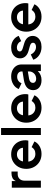

<svg xmlns="http://www.w3.org/2000/svg" viewBox="1378 -2163 797 3593"><g transform="rotate(-90 1776.5 -366.5)"><path d="M61 0H192V-303Q192 -365 226.5 -399.5Q261 -434 316 -434H363V-550H331Q281 -550 243 -532Q205 -514 184 -467V-544H61Z M693 12Q776 12 838.5 -25.5Q901 -63 926 -121L820 -173Q802 -142 770.5 -122.5Q739 -103 694 -103Q635 -103 595 -139Q555 -175 549 -235H941Q945 -246 946.5 -260.5Q948 -275 948 -290Q948 -363 917 -423Q886 -483 827 -519.5Q768 -556 683 -556Q607 -556 545.5 -519Q484 -482 448.5 -418.5Q413 -355 413 -273Q413 -194 448 -129Q483 -64 546 -26Q609 12 693 12ZM683 -448Q735 -448 769.5 -416.5Q804 -385 808 -335H552Q563 -389 598.5 -418.5Q634 -448 683 -448Z M1047 0H1178V-745H1047Z M1557 12Q1640 12 1702.5 -25.5Q1765 -63 1790 -121L1684 -173Q1666 -142 1634.5 -122.5Q1603 -103 1558 -103Q1499 -103 1459 -139Q1419 -175 1413 -235H1805Q1809 -246 1810.5 -260.5Q1812 -275 1812 -290Q1812 -363 1781 -423Q1750 -483 1691 -519.5Q1632 -556 1547 -556Q1471 -556 1409.5 -519Q1348 -482 1312.5 -418.5Q1277 -355 1277 -273Q1277 -194 1312 -129Q1347 -64 1410 -26Q1473 12 1557 12ZM1547 -448Q1599 -448 1633.5 -416.5Q1668 -385 1672 -335H1416Q1427 -389 1462.5 -418.5Q1498 -448 1547 -448Z M2073 12Q2179 12 2243 -58V0H2367V-362Q2367 -419 2338 -463Q2309 -507 2258.5 -531.5Q2208 -556 2141 -556Q2059 -556 1995 -517Q1931 -478 1907 -414L2014 -362Q2029 -399 2061 -421.5Q2093 -444 2136 -444Q2181 -444 2208.5 -420.5Q2236 -397 2236 -362V-344L2074 -318Q1978 -302 1932 -257Q1886 -212 1886 -144Q1886 -72 1937 -30Q1988 12 2073 12ZM2022 -149Q2022 -206 2099 -221L2236 -244V-222Q2236 -166 2197.5 -127Q2159 -88 2097 -88Q2064 -88 2043 -104.5Q2022 -121 2022 -149Z M2695 12Q2757 12 2803 -9Q2849 -30 2875 -67.5Q2901 -105 2901 -154Q2901 -211 2865 -252Q2829 -293 2761 -312L2674 -338Q2646 -346 2628 -359Q2610 -372 2610 -395Q2610 -419 2629 -434Q2648 -449 2681 -449Q2722 -449 2755.5 -427Q2789 -405 2802 -368L2902 -415Q2877 -481 2818 -518.5Q2759 -556 2682 -556Q2623 -556 2577.5 -535Q2532 -514 2506.5 -476.5Q2481 -439 2481 -389Q2481 -333 2516.5 -292Q2552 -251 2621 -231L2710 -206Q2736 -199 2754.5 -185.5Q2773 -172 2773 -149Q2773 -122 2751.5 -106.5Q2730 -91 2695 -91Q2649 -91 2612 -117Q2575 -143 2553 -189L2455 -142Q2479 -72 2543.5 -30Q2608 12 2695 12Z M3260 12Q3343 12 3405.5 -25.5Q3468 -63 3493 -121L3387 -173Q3369 -142 3337.5 -122.5Q3306 -103 3261 -103Q3202 -103 3162 -139Q3122 -175 3116 -235H3508Q3512 -246 3513.5 -260.5Q3515 -275 3515 -290Q3515 -363 3484 -423Q3453 -483 3394 -519.5Q3335 -556 3250 -556Q3174 -556 3112.5 -519Q3051 -482 3015.5 -418.5Q2980 -355 2980 -273Q2980 -194 3015 -129Q3050 -64 3113 -26Q3176 12 3260 12ZM3250 -448Q3302 -448 3336.5 -416.5Q3371 -385 3375 -335H3119Q3130 -389 3165.5 -418.5Q3201 -448 3250 -448Z"/></g></svg>

Font: Plus Jakarta Sans
Style: Bold
Weight: 700
Designer: Gumpita Rahayu
Foundry: Tokotype
Version: Version 2.004; ttfautohint (v1.8.3)